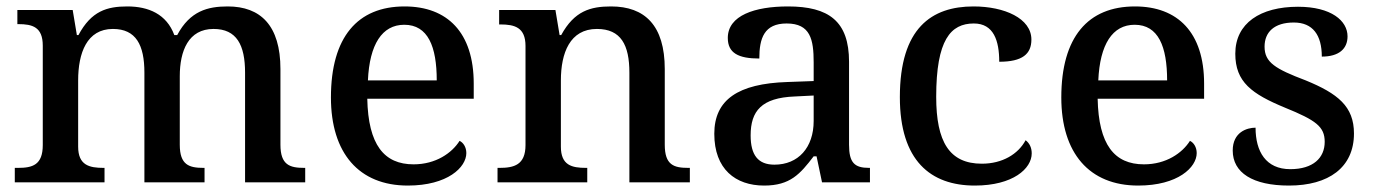

<svg xmlns="http://www.w3.org/2000/svg" viewBox="-20 -567 4273 597"><path d="M26 0H305V-45H302C258 -45 223 -53 223 -111V-317C223 -402 250 -477 331 -477C403 -477 429 -427 429 -341V0H616V-45H613C568 -45 539 -54 539 -117V-330C539 -409 566 -477 644 -477C716 -477 742 -427 742 -341V0H929V-45H926C881 -45 852 -54 852 -117V-352C852 -488 790 -547 688 -547C626 -547 571 -533 531 -458H522C498 -523 442 -547 376 -547C313 -547 264 -533 224 -458H219L206 -536H34V-492H37C81 -492 113 -483 113 -425V-116C113 -54 81 -45 36 -45H26Z M1248 10C1372 10 1430 -47 1430 -91C1430 -110 1420 -124 1409 -129C1385 -91 1335 -56 1266 -56C1174 -56 1125 -117 1122 -260H1453V-307C1453 -466 1371 -547 1238 -547C1092 -547 1009 -452 1009 -264C1009 -91 1096 10 1248 10ZM1338 -317H1124C1129 -429 1168 -490 1237 -490C1311 -490 1338 -422 1338 -317Z M1527 0H1806V-45H1802C1758 -45 1724 -53 1724 -111V-317C1724 -402 1752 -477 1836 -477C1911 -477 1937 -427 1937 -341V0H2125V-45H2120C2075 -45 2047 -54 2047 -117V-352C2047 -488 1985 -547 1880 -547C1816 -547 1766 -533 1725 -458H1720L1707 -536H1532V-491H1536C1580 -491 1614 -482 1614 -424V-116C1614 -54 1578 -45 1533 -45H1527Z M2356 10C2437 10 2468 -26 2510 -81H2519L2536 0H2685V-45H2682C2637 -45 2620 -61 2620 -117V-375C2620 -501 2557 -547 2430 -547C2327 -547 2243 -519 2243 -449C2243 -402 2276 -385 2341 -385C2341 -448 2356 -494 2426 -494C2500 -494 2510 -444 2510 -373V-315L2428 -312C2275 -307 2201 -257 2201 -151C2201 -41 2267 10 2356 10ZM2388 -55C2337 -55 2314 -85 2314 -146C2314 -222 2348 -263 2451 -267L2510 -270V-191C2510 -108 2462 -55 2388 -55Z M3011 10C3130 10 3188 -43 3188 -90C3188 -108 3181 -122 3169 -131C3146 -88 3097 -58 3033 -58C2932 -58 2891 -126 2891 -266C2891 -443 2936 -494 3008 -494C3070 -494 3087 -440 3087 -375C3159 -375 3187 -399 3187 -444C3187 -510 3103 -547 3007 -547C2877 -547 2778 -480 2778 -265C2778 -67 2874 10 3011 10Z M3519 10C3643 10 3701 -47 3701 -91C3701 -110 3691 -124 3680 -129C3656 -91 3606 -56 3537 -56C3445 -56 3396 -117 3393 -260H3724V-307C3724 -466 3642 -547 3509 -547C3363 -547 3280 -452 3280 -264C3280 -91 3367 10 3519 10ZM3609 -317H3395C3400 -429 3439 -490 3508 -490C3582 -490 3609 -422 3609 -317Z M3988 10C4111 10 4190 -46 4190 -152C4190 -236 4140 -276 4040 -317C3945 -353 3912 -373 3912 -422C3912 -467 3942 -497 4003 -497C4062 -497 4090 -458 4090 -391C4143 -391 4170 -415 4170 -454C4170 -502 4120 -546 4016 -546C3899 -546 3821 -495 3821 -400C3821 -312 3872 -275 3976 -232C4072 -193 4099 -173 4099 -126C4099 -76 4063 -41 3992 -41C3916 -41 3884 -96 3884 -170C3857 -170 3813 -156 3813 -99C3813 -30 3875 10 3988 10Z"/></svg>

Font: Noto Serif Yezidi Medium
Style: Regular
Weight: 500
Designer: Dalton Maag Ltd
Foundry: Dalton Maag Ltd
Version: Version 1.001